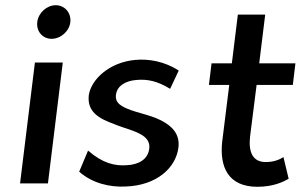

<svg xmlns="http://www.w3.org/2000/svg" viewBox="-20 -714 1170 737"><path d="M123 -629C119 -593 144 -565 178 -565C213 -565 246 -594 250 -629C254 -665 228 -694 194 -694C160 -694 127 -665 123 -629ZM164 -10 221 -474H114L57 -10Z M284 -55C335 -10 402 5 462 2C581 -2 655 -69 665 -148C671 -199 641 -230 598 -252C549 -277 487 -283 448 -307C435 -315 422 -327 425 -350C430 -388 467 -404 503 -407C546 -411 584 -403 633 -373L666 -443C613 -478 551 -489 499 -484C400 -475 331 -410 321 -350C313 -285 359 -259 420 -237C455 -222 500 -213 529 -193C542 -184 556 -169 553 -144C548 -100 509 -82 468 -80C420 -76 373 -88 318 -136Z M1000 -92C950 -92 933 -130 940 -191L965 -388H1104L1114 -471H975L998 -658H893L870 -471H792L782 -388H860L833 -171C822 -73 856 3 968 3C1029 3 1068 -16 1088 -28L1068 -111C1053 -101 1030 -92 1000 -92Z"/></svg>

Font: Bluebird
Style: LiNrwObl
Weight: 300
Designer: Jasper
Foundry: Cannot Into Space Fonts
Version: Version 0.98